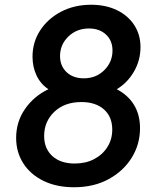

<svg xmlns="http://www.w3.org/2000/svg" viewBox="-20 -777 672 809"><path d="M292 12Q218 12 163 -15Q108 -42 78 -89Q48 -136 48 -196Q48 -264 85.5 -318Q123 -372 184 -401Q151 -423 134 -459Q117 -495 117 -538Q117 -599 149 -648.5Q181 -698 237 -727.5Q293 -757 364 -757Q425 -757 472 -734.5Q519 -712 545.5 -671.5Q572 -631 572 -579Q572 -523 544.5 -475.5Q517 -428 472 -401Q520 -376 545 -334.5Q570 -293 570 -237Q570 -169 535 -112.5Q500 -56 437.5 -22Q375 12 292 12ZM333 -447Q385 -447 419.5 -481.5Q454 -516 454 -564Q454 -606 426.5 -631.5Q399 -657 355 -657Q303 -657 268 -623Q233 -589 233 -541Q233 -499 260.5 -473Q288 -447 333 -447ZM295 -88Q341 -88 376.5 -106.5Q412 -125 432.5 -157.5Q453 -190 453 -231Q453 -285 418 -316Q383 -347 323 -347Q252 -347 209 -306Q166 -265 166 -204Q166 -151 200.5 -119.5Q235 -88 295 -88Z"/></svg>

Font: Plus Jakarta Sans SemiBold
Style: Italic
Weight: 600
Italic angle: -8°
Designer: Gumpita Rahayu
Foundry: Tokotype
Version: Version 2.071; ttfautohint (v1.8.4.7-5d5b);gftools[0.9.29]